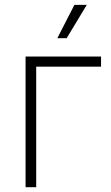

<svg xmlns="http://www.w3.org/2000/svg" viewBox="-20 -775 458 795"><path d="M398.4 -541V-499H129.9V0H85.9V-541ZM217.3 -616.7 288.1 -754.9H339.4L255.9 -616.7Z"/></svg>

Font: Inter 17pt ExtraLight
Style: Regular
Weight: 250
Version: Version 4.001;git-66647c0bb